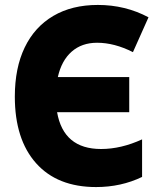

<svg xmlns="http://www.w3.org/2000/svg" viewBox="-20 -746 640 777"><path d="M369 11Q212 11 126 -85.5Q40 -182 40 -355Q40 -471 80 -554Q120 -637 195.5 -681.5Q271 -726 376 -726Q487 -726 581 -676L518 -535Q443 -573 373 -573Q311 -573 270 -537Q229 -501 214 -434H503V-292H211Q237 -143 389 -143Q470 -143 555 -182V-30Q470 11 369 11Z"/></svg>

Font: Noto Sans Mono Black
Style: Regular
Weight: 900
Designer: Monotype Design Team
Foundry: Monotype Imaging Inc.
Version: Version 2.014